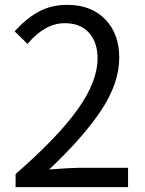

<svg xmlns="http://www.w3.org/2000/svg" viewBox="-20 -767 595 787"><path d="M43.9 0V-53.7Q217.8 -205.1 298.8 -319.3Q379.9 -433.6 379.9 -527.3Q379.9 -592.8 345.2 -632.3Q310.5 -671.9 245.1 -671.9Q164.1 -671.9 92.8 -586.9L40 -638.7Q88.9 -692.4 139.6 -719.7Q190.4 -747.1 255.9 -747.1Q353.5 -747.1 411.1 -688Q468.8 -628.9 468.8 -530.3Q468.8 -426.8 395.5 -315.9Q322.3 -205.1 181.6 -72.3Q270.5 -79.1 301.8 -79.1H504.9V0Z"/></svg>

Font: Nasu
Style: Regular
Weight: 400
Designer: Ryoko NISHIZUKA (kana &amp; ideographs); Paul D. Hunt (Latin, Greek &amp; Cyrillic); Wenlong ZHANG (bopomofo); Sandoll C
Version: Version 2014.1215